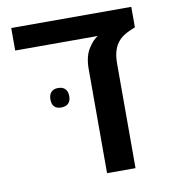

<svg xmlns="http://www.w3.org/2000/svg" viewBox="-74 -695 673 759"><g transform="rotate(-10 262.5 -315.5)"><path d="M314 -498.5Q323.2 -513.2 332 -522.9Q340.8 -532.7 352.5 -540.5H21.5V-630.9H503.4V-548.8Q476.6 -538.6 458.7 -527.3Q440.9 -516.1 430.2 -500.5Q409.2 -471.7 409.2 -419.4V0H294.9V-420.9Q294.9 -443.8 300 -464.4Q305.2 -484.9 314 -498.5ZM125 -325.7Q125 -344.7 134.8 -355Q144.5 -365.2 162.6 -365.2Q181.2 -365.2 190.9 -355Q200.7 -344.7 200.7 -325.7Q200.7 -307.1 190.7 -297.1Q180.7 -287.1 162.1 -287.1Q125 -287.1 125 -325.7Z"/></g></svg>

Font: Viking Open Sans Light
Style: Bold
Weight: 600
Foundry: Ascender Corporation
Version: Version 2.001